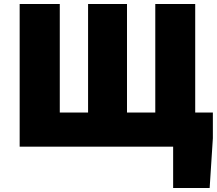

<svg xmlns="http://www.w3.org/2000/svg" viewBox="-20 -731 1081 957"><path d="M843 0H78V-711H278V-170H419V-711H613V-170H754V-711H953V-170H1041V-42L1025 206H843Z"/></svg>

Font: Nebula Sans Black
Style: Regular
Weight: 900
Designer: Paul D. Hunt for Adobe (as Source Sans)
Foundry: Nebula Entertainment & Broadcasting LLC
Version: Version 1.010